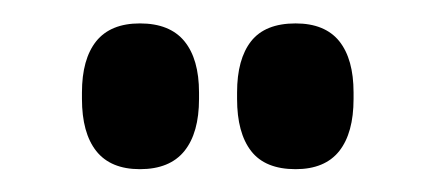

<svg xmlns="http://www.w3.org/2000/svg" viewBox="-20 -694 372 164"><path d="M99.5 -549.5Q74.5 -549.5 62.2 -565Q50 -580.5 50 -609.5V-615Q50 -643.5 62.2 -658.8Q74.5 -674 99.5 -674Q125 -674 137.5 -658.8Q150 -643.5 150 -615V-609.5Q150 -580.5 137.5 -565Q125 -549.5 99.5 -549.5ZM232.5 -549.5Q206.5 -549.5 194.5 -565Q182.5 -580.5 182.5 -609.5V-615Q182.5 -643.5 194.5 -658.8Q206.5 -674 232.5 -674Q257.5 -674 269.8 -658.8Q282 -643.5 282 -615V-609.5Q282 -580.5 269.8 -565Q257.5 -549.5 232.5 -549.5Z"/></svg>

Font: Anek Tamil Condensed SemiBold
Style: Regular
Weight: 600
Width: 3
Designer: Aadarsh Rajan (Tamil), Yesha Goshar (Latin)
Foundry: Ek Type
Version: Version 1.003